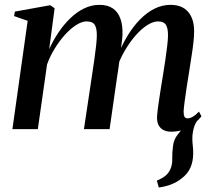

<svg xmlns="http://www.w3.org/2000/svg" viewBox="-20 -546 893 812"><path d="M651.5 247 643.5 218Q665.5 208.5 679 197.8Q692.5 187 700 170.5Q709 152 708.5 125.5Q708 99 711.5 73.5Q714.5 44.5 730.5 24.5Q746.5 4.5 757.5 -10.5L821 -45.5Q805 -26 799 -2.5Q793 21 793.5 42Q793.5 55.5 795.5 72Q797.5 88.5 797 104Q797 135.5 785.5 162.5Q774 189.5 747 209.5Q728.5 224 705.8 233.2Q683 242.5 651.5 247ZM211 -511 188 -338Q205 -375.5 227.5 -409Q250 -442.5 277.5 -469Q305 -495.5 336 -510.5Q367 -525.5 400.5 -525.5Q435.5 -525.5 457.5 -510.2Q479.5 -495 489.5 -466.2Q499.5 -437.5 498 -397Q497.5 -389 496 -375Q494.5 -361 492 -343.5Q489.5 -326 486.5 -307.5L474 -298.5Q492.5 -350.5 517.8 -392.2Q543 -434 572.5 -464Q602 -494 634.5 -509.8Q667 -525.5 701 -525.5Q750 -525.5 775.5 -496Q801 -466.5 801 -414Q801 -393 797.8 -364.2Q794.5 -335.5 789.2 -302.8Q784 -270 779 -237Q774 -207 769.2 -175.5Q764.5 -144 761 -117.5Q757.5 -91 756.5 -75Q756.5 -58.5 760.5 -52Q764.5 -45.5 773.5 -45.5Q783 -45.5 794.8 -52Q806.5 -58.5 821.5 -74L832 -54Q821.5 -40.5 803.5 -25.2Q785.5 -10 760.5 0.5Q735.5 11 703.5 11Q686.5 11 673 4.8Q659.5 -1.5 651.8 -14.8Q644 -28 644 -49Q644.5 -63 648.2 -92.2Q652 -121.5 657.8 -157.2Q663.5 -193 669 -226.5Q674.5 -260 679.2 -292.2Q684 -324.5 687.2 -352Q690.5 -379.5 690.5 -397Q690.5 -428 681.2 -441.8Q672 -455.5 648 -455.5Q628 -455.5 603.2 -440Q578.5 -424.5 553.2 -395.8Q528 -367 505.5 -327.8Q483 -288.5 468 -241L488 -314.5Q486 -297.5 484 -281.2Q482 -265 479.5 -249Q477 -233 474.5 -216L443.5 0H335L369 -226.5Q374 -260 378.8 -292.8Q383.5 -325.5 386.5 -353Q389.5 -380.5 389.5 -397Q389.5 -428 380.2 -441.8Q371 -455.5 346 -455.5Q326.5 -455.5 302.8 -440.5Q279 -425.5 255.5 -399.8Q232 -374 211.8 -341.2Q191.5 -308.5 179 -273.5L140 0H32.5L97 -458L39.5 -478L43 -497L192.5 -524Z"/></svg>

Font: Merriweather 120pt Medium
Style: Italic
Weight: 500
Italic angle: -7.8°
Version: Version 2.101